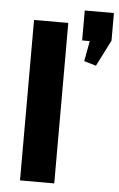

<svg xmlns="http://www.w3.org/2000/svg" viewBox="-56 -843 545 882"><g transform="rotate(5 216.5 -402.0)"><path d="M228.3 -740V0H70.4V-740ZM433.2 -803.5V-676.1L371.9 -555.3L316.4 -571.6L351.8 -761.5L392.2 -665.4H298.7V-803.5Z"/></g></svg>

Font: Pathway Extreme 8pt Thin
Style: Regular
Weight: 100
Designer: Eduardo Rodriguez Tunni
Foundry: Eduardo Rodriguez Tunni
Version: Version 1.000